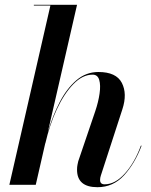

<svg xmlns="http://www.w3.org/2000/svg" viewBox="-20 -770 630 800"><path d="M377 -307Q390 -345.5 394.9 -380.3Q399.9 -415.1 393.4 -437.1Q387 -459 366 -459Q324 -459 285.6 -419.4Q247.1 -379.8 216.8 -314.6Q186.5 -249.5 169 -173H168.6L129 0H19L190 -747H121V-750H301L179.2 -219.2Q199 -286.9 228.5 -343.9Q258 -401 298.2 -435.5Q338.4 -470 390 -470Q464.2 -470 487.6 -424.8Q511 -379.5 490 -315L400 -38Q397 -29 397 -20Q397 -2 416 -2Q459.5 -2 500.1 -46.9Q540.8 -91.8 567 -163H570Q541.5 -88 496.4 -39Q451.2 10 386 10Q301 10 301 -63Q301 -74.2 302.8 -83.1Q304.5 -92 306 -98Z"/></svg>

Font: Bodoni* 72 Medium
Style: Italic
Weight: 500
Italic angle: -13°
Version: Version 1.002; ttfautohint (v0.97) -l 8 -r 50 -G 200 -x 14 -